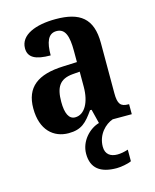

<svg xmlns="http://www.w3.org/2000/svg" viewBox="-117 -627 760 943"><g transform="rotate(-15 263.0 -155.5)"><path d="M175 10C241 10 267 -18 305 -72H313L331 0C281 14 231 66 231 130C231 204 276 237 359 237C378 237 416 231 434 222V163C413 170 395 173 379 173C344 173 319 156 319 118C319 55 363 13 401 0H498V-51H495C455 -51 442 -67 442 -122V-377C442 -503 380 -548 257 -548C155 -548 75 -516 75 -448C75 -401 112 -382 188 -382C188 -449 203 -490 246 -490C291 -490 304 -448 304 -374V-317L233 -314C103 -309 38 -260 38 -152C38 -42 99 10 175 10ZM226 -57C194 -57 179 -90 179 -148C179 -222 201 -259 268 -265L305 -268V-191C305 -112 274 -57 226 -57Z"/></g></svg>

Font: Noto Serif Condensed
Style: Bold
Weight: 700
Width: 3
Designer: Monotype Design Team
Foundry: Monotype Imaging Inc.
Version: Version 2.015